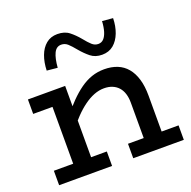

<svg xmlns="http://www.w3.org/2000/svg" viewBox="-130 -864 985 991"><g transform="rotate(-20 363.0 -368.0)"><path d="M522.7 0V-273.9Q522.7 -301 516 -322.6Q509.3 -344.3 495.8 -359.5Q482.3 -374.7 462.6 -382.8Q443 -391 417 -391Q389.8 -391 362.2 -380.3Q334.6 -369.6 306.8 -349.3Q278.9 -329.1 251.4 -300.4Q223.9 -271.8 196.5 -235.8V-315.7Q227.9 -355 258.2 -385.9Q288.5 -416.8 319.2 -438.7Q349.8 -460.5 382.4 -471.8Q415 -483 451.5 -483Q491.5 -483 523.1 -470.3Q554.7 -457.6 576.3 -431.7Q598 -405.8 609.5 -367.3Q621.1 -328.7 621.1 -276.6V0ZM29.2 0V-79.4H320.1V0ZM135.3 0V-471H233.7V0ZM29.2 -391.6V-471H213.4V-391.6ZM436.3 0V-79.4H714.1V0ZM469.1 -556.7Q431.8 -556.7 406.7 -576.8Q381.6 -597 358.9 -624.1Q337.2 -650.8 322 -664.5Q306.9 -678.1 286.6 -678.1Q260.1 -678.1 246.8 -650.5Q233.5 -623 229.6 -572L171.2 -577.8Q172.6 -622.8 185.9 -658.5Q199.2 -694.3 224.5 -715.3Q249.7 -736.3 286.6 -736.3Q326 -736.3 351 -716.6Q376 -697 399.3 -668.9Q419.9 -643.1 435.1 -629.5Q450.2 -615.8 469.1 -615.8Q487.3 -615.8 499 -628.3Q510.8 -640.7 518 -664Q525.1 -687.2 527.1 -720.4L585.9 -715.2Q585 -671.2 571.2 -635.2Q557.4 -599.1 532 -577.9Q506.5 -556.7 469.1 -556.7Z"/></g></svg>

Font: BioRhyme ExtraBold
Style: Regular
Weight: 800
Designer: Aoife Mooney
Foundry: Aoife Mooney Type
Version: Version 1.600;gftools[0.9.33]